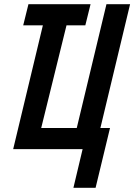

<svg xmlns="http://www.w3.org/2000/svg" viewBox="-20 -713 642 918"><path d="M331 185 375 0H43L185 -592H91L116 -693H413L388 -592H298L177 -101H347L489 -693H602L460 -101H506L437 185Z"/></svg>

Font: Ubuntu Sans Mono SemiBold
Style: Italic
Weight: 600
Italic angle: -13.5°
Monospace: yes
Designer: Dalton Maag Ltd
Foundry: Dalton Maag Ltd
Version: Version 1.006